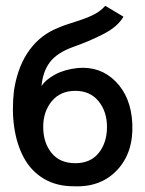

<svg xmlns="http://www.w3.org/2000/svg" viewBox="-20 -631 504 666"><path d="M439 -202.1Q443.4 -102.1 386.5 -41.3Q329.6 19.5 234.9 15.1Q175.8 15.1 131.8 -11.2Q87.9 -37.6 63 -83.5Q38.1 -129.4 29.3 -189.7Q20.5 -250 28.8 -319.8Q29.8 -321.8 29.8 -325.2Q43.9 -405.8 83 -458.5Q122.1 -511.2 181.2 -534.2Q201.7 -543.5 238.3 -554.7Q274.9 -565.9 300.8 -578.1Q326.7 -590.3 345.2 -610.8L408.2 -573.2Q398.4 -555.7 379.9 -539.8Q361.3 -523.9 333.5 -510.3Q305.7 -496.6 285.4 -488Q265.1 -479.5 232.9 -467.8Q177.7 -447.8 153.1 -415.3Q128.4 -382.8 124 -332Q137.7 -354.5 170.7 -372.3Q203.6 -390.1 249 -395Q327.6 -402.3 381.1 -348.4Q434.6 -294.4 439 -202.1ZM241.2 -64.9Q293.9 -64.9 322.5 -100.6Q351.1 -136.2 351.1 -190.9Q351.1 -244.1 321.8 -280Q292.5 -315.9 241.2 -315.9Q189.5 -315.9 159.7 -280Q129.9 -244.1 129.9 -190.9Q129.9 -136.2 158.7 -100.6Q187.5 -64.9 241.2 -64.9Z"/></svg>

Font: Neutral Grotesk
Style: Regular
Weight: 400
Designer: Nawras Khrais
Foundry: Nawras Khrais
Version: Version 1.000;PS 001.000;hotconv 1.0.88;makeotf.lib2.5.64775